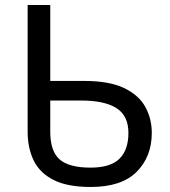

<svg xmlns="http://www.w3.org/2000/svg" viewBox="-20 -734 675 764"><path d="M341 10Q248 10 193 -18Q138 -46 114 -95.5Q90 -145 90 -210V-714H180V-412H314Q414 -412 473 -384Q532 -356 558 -309Q584 -262 584 -205Q584 -111 524 -50.5Q464 10 341 10ZM340 -67Q420 -67 455.5 -102.5Q491 -138 491 -205Q491 -274 443 -304Q395 -334 303 -334H180V-210Q180 -132 217.5 -99.5Q255 -67 340 -67Z"/></svg>

Font: Noto Sans Historical
Style: Regular
Weight: 400
Designer: Monotype Design Team
Foundry: Monotype Imaging Inc.
Version: Version 2.013; ttfautohint (v1.8.4.7-5d5b)